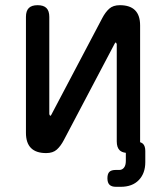

<svg xmlns="http://www.w3.org/2000/svg" viewBox="-20 -580 640 740"><path d="M80 -68V-515Q80 -538 91 -549Q102 -560 125 -560Q148 -560 159 -549Q170 -538 170 -515V-140Q172 -134 174 -134Q176 -134 176.5 -135.5Q177 -137 179 -140L374 -510Q386 -533 401 -546.5Q416 -560 442 -560Q481 -560 500.5 -540.5Q520 -521 520 -482V-32Q526 -30 531 -26Q540 -17 540 2V45Q540 88 515 114Q490 140 445 140H427Q410 140 402 132Q394 124 394 107Q394 90 401.5 82.5Q409 75 426 75H440Q451 75 458 66Q465 57 465 40V9Q449 7 441 -1Q430 -12 430 -35V-410Q428 -416 426 -416Q424 -416 423.5 -414.5Q423 -413 421 -410L226 -40Q214 -17 199 -3.5Q184 10 158 10Q119 10 99.5 -9.5Q80 -29 80 -68Z"/></svg>

Font: Maple Mono Normal
Style: Regular
Weight: 400
Monospace: yes
Designer: subframe7536
Version: Version 7.000